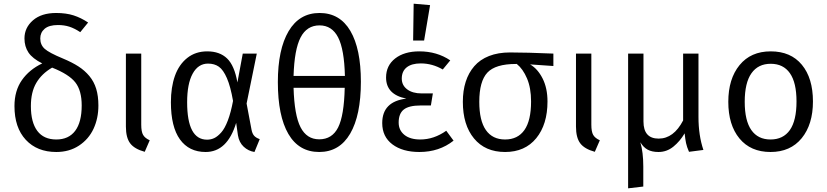

<svg xmlns="http://www.w3.org/2000/svg" viewBox="-20 -819 4524 1050"><path d="M324.2 -499Q374.5 -478 408.9 -455.8Q443.4 -433.6 468.8 -403.1Q494.1 -372.6 506.1 -333.3Q518.1 -293.9 518.1 -242.2Q518.1 -171.9 491.5 -114.7Q464.8 -57.6 411.9 -22.7Q358.9 12.2 288.1 12.2Q183.1 12.2 121.1 -54.4Q59.1 -121.1 59.1 -238.8Q59.1 -322.8 99.6 -380.6Q140.1 -438.5 210.9 -472.2Q157.7 -499 135.7 -531.7Q113.8 -564.5 113.8 -608.9Q113.8 -667.5 160.2 -707.8Q206.5 -748 287.1 -748Q341.3 -748 382.3 -734.9Q423.3 -721.7 461.9 -695.8L418.9 -643.1Q387.2 -664.1 359.1 -673.1Q331.1 -682.1 296.9 -682.1Q248 -682.1 224.1 -661.6Q200.2 -641.1 200.2 -608.9Q200.2 -573.7 224.4 -552Q248.5 -530.3 324.2 -499ZM288.1 -56.2Q355.5 -56.2 391.1 -103.5Q426.8 -150.9 426.8 -242.2Q426.8 -323.7 392.1 -368.2Q357.4 -412.6 265.1 -449.2Q208 -416 178.5 -365.7Q148.9 -315.4 148.9 -238.8Q148.9 -149.9 184.1 -103Q219.2 -56.2 288.1 -56.2Z M752.4 -525.9V-137.2Q752.4 -98.6 762.7 -81.1Q772.9 -63.5 798.8 -51.8L771.5 11.2Q714.8 -4.4 691.7 -35.4Q668.5 -66.4 668.5 -127V-525.9Z M1113.3 -538.1Q1181.6 -538.1 1221.9 -499.3Q1262.2 -460.4 1278.3 -368.2L1307.6 -525.9H1384.3L1328.6 -252.9L1355.5 -109.9Q1359.4 -88.9 1369.4 -77.1Q1379.4 -65.4 1400.4 -58.1L1371.6 12.2Q1337.9 6.8 1312.7 -16.6Q1287.6 -40 1281.2 -79.1L1271.5 -147Q1223.1 12.2 1104.5 12.2Q1013.7 12.2 964.1 -56.6Q914.6 -125.5 914.6 -259.8Q914.6 -341.8 936.5 -403.8Q958.5 -465.8 1003.9 -502Q1049.3 -538.1 1113.3 -538.1ZM1117.7 -471.2Q1064 -471.2 1033.7 -416.3Q1003.4 -361.3 1003.4 -259.8Q1003.4 -55.2 1112.3 -55.2Q1133.8 -55.2 1152.1 -64Q1170.4 -72.8 1189.9 -94.7Q1209.5 -116.7 1226.1 -160.4Q1242.7 -204.1 1254.4 -267.1Q1240.7 -346.2 1220.9 -391.6Q1201.2 -437 1177 -454.1Q1152.8 -471.2 1117.7 -471.2Z M1727.5 -748Q1838.4 -748 1896 -650.1Q1953.6 -552.2 1953.6 -372.1Q1953.6 -188.5 1895 -88.1Q1836.4 12.2 1725.6 12.2Q1614.7 12.2 1557.1 -86.4Q1499.5 -185.1 1499.5 -370.1Q1499.5 -548.8 1558.3 -648.4Q1617.2 -748 1727.5 -748ZM1727.5 -680.2Q1658.2 -680.2 1624 -614.5Q1589.8 -548.8 1585.4 -403.8H1866.2Q1862.8 -548.8 1829.1 -614.5Q1795.4 -680.2 1727.5 -680.2ZM1725.6 -57.1Q1796.4 -57.1 1829.1 -122.1Q1861.8 -187 1865.2 -338.9H1585.4Q1589.8 -188.5 1623.8 -122.8Q1657.7 -57.1 1725.6 -57.1Z M2242.2 -798.8 2332 -791 2299.3 -597.2H2239.3ZM2273.4 -538.1Q2369.6 -538.1 2442.4 -488.8L2401.4 -439Q2344.2 -472.2 2281.2 -472.2Q2231 -472.2 2204.1 -450.7Q2177.2 -429.2 2177.2 -389.2Q2177.2 -352.5 2206.8 -330.3Q2236.3 -308.1 2286.1 -308.1H2347.2L2336.4 -242.2H2280.3Q2216.3 -242.2 2188.2 -220Q2160.2 -197.8 2160.2 -148.9Q2160.2 -106.9 2191.4 -81.5Q2222.7 -56.2 2278.3 -56.2Q2353 -56.2 2420.4 -104L2460.4 -49.8Q2382.3 12.2 2273.4 12.2Q2181.6 12.2 2126 -29.5Q2070.3 -71.3 2070.3 -146Q2070.3 -263.7 2202.1 -279.8Q2091.3 -301.8 2091.3 -395Q2091.3 -460.4 2141.1 -499.3Q2190.9 -538.1 2273.4 -538.1Z M3006.3 -525.9V-458L2878.9 -466.8Q2920.4 -442.9 2947.3 -389.9Q2974.1 -336.9 2974.1 -264.2Q2974.1 -138.7 2912.6 -63.2Q2851.1 12.2 2742.2 12.2Q2633.3 12.2 2572.3 -61.8Q2511.2 -135.7 2511.2 -262.2Q2511.2 -323.2 2526.9 -372.1Q2542.5 -420.9 2573.7 -457Q2605 -493.2 2654.5 -512.7Q2704.1 -532.2 2769 -532.2Q2859.4 -532.2 3006.3 -525.9ZM2742.2 -56.2Q2811.5 -56.2 2847.9 -107.9Q2884.3 -159.7 2884.3 -264.2Q2884.3 -337.9 2862.1 -390.1Q2839.8 -442.4 2806.2 -469.2H2801.3Q2689.5 -469.2 2645.3 -421.9Q2601.1 -374.5 2601.1 -262.2Q2601.1 -159.2 2637.2 -107.7Q2673.3 -56.2 2742.2 -56.2Z M3213.9 -525.9V-137.2Q3213.9 -98.6 3224.1 -81.1Q3234.4 -63.5 3260.3 -51.8L3232.9 11.2Q3176.3 -4.4 3153.1 -35.4Q3129.9 -66.4 3129.9 -127V-525.9Z M3826.7 1 3748 11.2Q3736.3 -15.6 3731.9 -36.1Q3727.5 -56.6 3724.1 -89.8Q3698.7 -46.4 3662.6 -17.1Q3626.5 12.2 3581.1 12.2Q3545.4 12.2 3522 -0.5Q3498.5 -13.2 3481.9 -41Q3498 13.7 3498 91.8V201.2L3415 210.9V-525.9H3499V-154.8Q3499 -61 3582 -61Q3664.1 -61 3715.8 -160.2V-525.9H3799.8V-179.2Q3799.8 -78.6 3826.7 1Z M4194.8 -538.1Q4304.7 -538.1 4365.2 -464.8Q4425.8 -391.6 4425.8 -264.2Q4425.8 -138.7 4364.3 -63.2Q4302.7 12.2 4193.8 12.2Q4085 12.2 4023.9 -61.8Q3962.9 -135.7 3962.9 -262.2Q3962.9 -387.7 4024.4 -462.9Q4085.9 -538.1 4194.8 -538.1ZM4052.7 -262.2Q4052.7 -159.2 4088.9 -107.7Q4125 -56.2 4193.8 -56.2Q4263.2 -56.2 4299.6 -107.9Q4335.9 -159.7 4335.9 -264.2Q4335.9 -367.2 4299.8 -418.7Q4263.7 -470.2 4194.8 -470.2Q4126 -470.2 4089.4 -418.2Q4052.7 -366.2 4052.7 -262.2Z"/></svg>

Font: Fira Sans Book
Style: Regular
Weight: 350
Designer: Carrois Corporate & Edenspiekermann AG
Foundry: Carrois Corporate GbR & Edenspiekermann AG
Version: Version 4.203;PS 004.203;hotconv 1.0.88;makeotf.lib2.5.64775